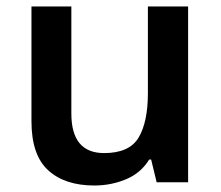

<svg xmlns="http://www.w3.org/2000/svg" viewBox="-20 -562 681 592"><path d="M560 -542V0H463L446 -70H440Q414 -28 368 -9Q322 10 271 10Q180 10 128.5 -37Q77 -84 77 -188V-542H200V-212Q200 -90 301 -90Q379 -90 407.5 -138Q436 -186 436 -275V-542Z"/></svg>

Font: Noto Sans New Tai Lue Semibold
Style: Regular
Weight: 400
Designer: Monotype Design Team
Foundry: Monotype Imaging Inc.
Version: Version 2.004; ttfautohint (v1.8.4.7-5d5b)